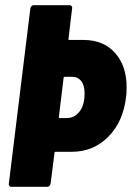

<svg xmlns="http://www.w3.org/2000/svg" viewBox="-20 -720 508 740"><path d="M468 -384Q468 -360 466 -347Q455 -251 397.5 -193Q340 -135 257 -135H195Q190 -135 190 -130L175 -12Q174 -7 170.5 -3.5Q167 0 162 0H24Q19 0 16 -3.5Q13 -7 14 -12L97 -688Q98 -693 101.5 -696.5Q105 -700 110 -700H248Q253 -700 256 -696.5Q259 -693 258 -688L244 -571Q242 -566 248 -566H302Q379 -566 423.5 -516Q468 -466 468 -384ZM306 -361Q306 -391 293 -407.5Q280 -424 257 -424H231Q225 -424 225 -419L207 -270Q205 -265 211 -265H237Q267 -265 286.5 -290Q306 -315 306 -361Z"/></svg>

Font: Barlow Condensed ExtraBold
Style: Italic
Weight: 800
Width: 3
Italic angle: -7°
Designer: Jeremy Tribby
Foundry: Tribby Type
Version: Version 1.408